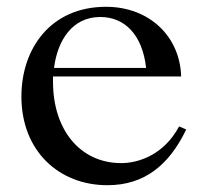

<svg xmlns="http://www.w3.org/2000/svg" viewBox="-20 -534 606 565"><path d="M43 -250C43 -89 154 11 296 11C404 11 477 -47 528 -153L507 -162C463 -79 388 -54 337 -54C215 -54 136 -153 136 -293V-309H513C510 -426 420 -514 292 -514C129 -514 43 -391 43 -250ZM139 -334C149 -414 192 -484 275 -484C347 -484 399 -432 410 -334Z"/></svg>

Font: Ortica Linear
Style: Regular
Weight: 400
Designer: Benedetta Bovani
Foundry: Collletttivo
Version: Version 2.000;Glyphs 3.1.2 (3151)